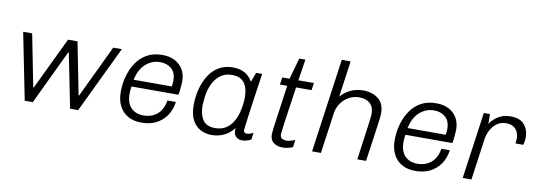

<svg xmlns="http://www.w3.org/2000/svg" viewBox="-57 -1081 4064 1451"><g transform="rotate(10 1975.5 -355.0)"><path d="M164 0 62 -511H131L210 -110H214L406 -511H479L558 -110H562L753 -511H819L574 0H512L429 -416H424L226 0Z M1058 10Q1001 10 958 -13.5Q915 -37 891 -82.5Q867 -128 867 -192Q867 -253 883 -312Q899 -371 930.5 -418Q962 -465 1011 -493Q1060 -521 1127 -521H1134Q1184 -521 1224 -501Q1264 -481 1287.5 -442.5Q1311 -404 1311 -349Q1311 -341 1309.5 -323Q1308 -305 1306 -284Q1304 -263 1300 -246H940Q937 -229 936 -215.5Q935 -202 935 -191Q935 -118 971 -82Q1007 -46 1066 -46Q1109 -46 1143 -63Q1177 -80 1198 -112Q1219 -144 1226 -189H1291Q1282 -126 1250.5 -81.5Q1219 -37 1171.5 -13.5Q1124 10 1064 10ZM947 -299H1240Q1243 -319 1243.5 -328.5Q1244 -338 1244 -345Q1244 -405 1209.5 -435Q1175 -465 1122 -465Q1061 -465 1013 -423.5Q965 -382 947 -299Z M1599 10Q1550 10 1511 -11.5Q1472 -33 1449.5 -77Q1427 -121 1427 -190Q1427 -252 1442 -311Q1457 -370 1486.5 -417.5Q1516 -465 1562 -493Q1608 -521 1671 -521Q1724 -521 1762 -500Q1800 -479 1819 -442H1824L1850 -511H1896Q1885 -436 1875.5 -371Q1866 -306 1858.5 -253Q1851 -200 1846 -160.5Q1841 -121 1838 -98.5Q1835 -76 1835 -71Q1835 -58 1841.5 -52Q1848 -46 1859 -46Q1870 -46 1884 -50.5Q1898 -55 1909 -62L1902 -9Q1888 -1 1870.5 4.5Q1853 10 1834 10Q1811 10 1795 0Q1779 -10 1772.5 -29Q1766 -48 1770 -74Q1739 -33 1695.5 -11.5Q1652 10 1599 10ZM1616 -46Q1665 -46 1699 -68Q1733 -90 1754.5 -127.5Q1776 -165 1786 -212Q1793 -245 1795.5 -269.5Q1798 -294 1798 -316Q1798 -384 1768.5 -424Q1739 -464 1674 -464Q1623 -464 1587 -438Q1551 -412 1530 -369.5Q1509 -327 1501 -278Q1498 -252 1496 -232Q1494 -212 1494 -195Q1494 -129 1521.5 -87.5Q1549 -46 1616 -46Z M2144 10Q2101 10 2074 -11Q2047 -32 2047 -76Q2047 -85 2051 -118.5Q2055 -152 2062.5 -203.5Q2070 -255 2079 -319Q2088 -383 2098 -455H2042L2050 -511H2106L2152 -674H2199L2174 -511H2293L2285 -455H2166Q2152 -359 2140.5 -279.5Q2129 -200 2122 -149.5Q2115 -99 2115 -90Q2115 -61 2130.5 -53.5Q2146 -46 2165 -46Q2176 -46 2196 -51.5Q2216 -57 2229 -62L2222 -7Q2212 -2 2198.5 2Q2185 6 2171 8Q2157 10 2144 10Z M2369 0 2470 -720H2538L2499 -443Q2521 -468 2549 -486Q2577 -504 2608.5 -512.5Q2640 -521 2669 -521Q2739 -521 2786 -485Q2833 -449 2833 -372Q2833 -357 2828 -316.5Q2823 -276 2812 -200Q2801 -124 2783 0H2716Q2728 -88 2737 -151Q2746 -214 2751.5 -255.5Q2757 -297 2760 -321Q2763 -345 2763 -354Q2763 -410 2733 -437Q2703 -464 2649 -464Q2608 -464 2572 -444.5Q2536 -425 2511.5 -390.5Q2487 -356 2481 -313L2437 0Z M3160 10Q3103 10 3060 -13.5Q3017 -37 2993 -82.5Q2969 -128 2969 -192Q2969 -253 2985 -312Q3001 -371 3032.5 -418Q3064 -465 3113 -493Q3162 -521 3229 -521H3236Q3286 -521 3326 -501Q3366 -481 3389.5 -442.5Q3413 -404 3413 -349Q3413 -341 3411.5 -323Q3410 -305 3408 -284Q3406 -263 3402 -246H3042Q3039 -229 3038 -215.5Q3037 -202 3037 -191Q3037 -118 3073 -82Q3109 -46 3168 -46Q3211 -46 3245 -63Q3279 -80 3300 -112Q3321 -144 3328 -189H3393Q3384 -126 3352.5 -81.5Q3321 -37 3273.5 -13.5Q3226 10 3166 10ZM3049 -299H3342Q3345 -319 3345.5 -328.5Q3346 -338 3346 -345Q3346 -405 3311.5 -435Q3277 -465 3224 -465Q3163 -465 3115 -423.5Q3067 -382 3049 -299Z M3525 0 3597 -511H3644L3645 -435Q3645 -436 3654.5 -449Q3664 -462 3683 -479Q3702 -496 3731.5 -508.5Q3761 -521 3803 -521Q3874 -521 3907.5 -481.5Q3941 -442 3941 -385Q3941 -368 3937.5 -348Q3934 -328 3932 -326H3872Q3875 -342 3875.5 -350.5Q3876 -359 3876 -365Q3876 -388 3867 -410.5Q3858 -433 3836.5 -448.5Q3815 -464 3776 -464Q3743 -464 3718 -449.5Q3693 -435 3676 -413Q3659 -391 3649.5 -366.5Q3640 -342 3637 -321L3592 0Z"/></g></svg>

Font: Chivo ExtraLight
Style: Italic
Weight: 250
Italic angle: -8.05°
Designer: Hector Gatti
Foundry: Omnibus-Type
Version: Version 2.002